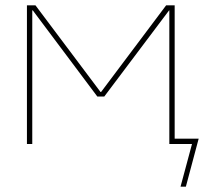

<svg xmlns="http://www.w3.org/2000/svg" viewBox="-20 -540 786 720"><path d="M359 -195 603 -520H635V-20H725L677 160H657L700 0H635H625H615V-501H614L371 -178H345L103 -501H101V0H81V-520H113L357 -195Z"/></svg>

Font: M PLUS 1p Thin
Style: Regular
Weight: 250
Version: Version 1.062